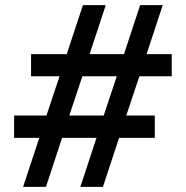

<svg xmlns="http://www.w3.org/2000/svg" viewBox="-20 -728 724 748"><path d="M649 -517H551L614 -708H526L463 -517H329L392 -708H303L240 -517H101V-431H212L161 -278H35V-191H133L70 0H159L222 -191H356L293 0H381L444 -191H583V-278H472L523 -431H649ZM250 -278 301 -431H435L384 -278Z"/></svg>

Font: UULA Sans Medium
Style: Regular
Weight: 500
Designer: Mohamed Gaber, Laura Garcia Mut
Foundry: Kief Type Foundry
Version: Version 3.006;hotconv 1.0.109;makeotfexe 2.5.65596